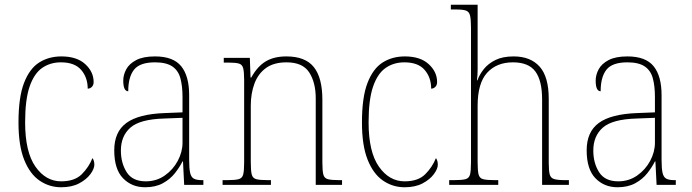

<svg xmlns="http://www.w3.org/2000/svg" viewBox="-20 -780 2918 810"><path d="M238 10Q188 10 147 -18Q106 -46 82 -106Q58 -166 58 -263Q58 -370 81.5 -430.5Q105 -491 145.5 -516.5Q186 -542 239 -542Q304 -542 339.5 -509.5Q375 -477 375 -434Q375 -421 367.5 -413.5Q360 -406 350 -406Q350 -453 322.5 -485Q295 -517 237 -517Q192 -517 158 -493.5Q124 -470 105 -415Q86 -360 86 -264Q86 -139 129.5 -77Q173 -15 238 -15Q295 -15 325 -45Q355 -75 370 -113Q378 -103 378 -85Q378 -68 361.5 -45.5Q345 -23 314 -6.5Q283 10 238 10Z M592 10Q536 10 499 -28Q462 -66 462 -146Q462 -224 513.5 -261.5Q565 -299 675 -303L750 -306V-371Q750 -417 741 -450Q732 -483 706.5 -500Q681 -517 634 -517Q570 -517 545.5 -486Q521 -455 521 -395Q500 -395 500 -440Q500 -464 512.5 -487.5Q525 -511 554.5 -526.5Q584 -542 634 -542Q711 -542 744.5 -500.5Q778 -459 778 -379V-107Q778 -70 782 -51.5Q786 -33 797.5 -26.5Q809 -20 833 -20H838V0H757L752 -99H750Q738 -75 718 -49.5Q698 -24 667 -7Q636 10 592 10ZM595 -15Q640 -15 675 -39.5Q710 -64 730 -101.5Q750 -139 750 -178V-283L673 -280Q570 -277 530 -241.5Q490 -206 490 -145Q490 -92 514.5 -53.5Q539 -15 595 -15Z M919 0V-20H937Q971 -20 986.5 -24Q1002 -28 1006 -44Q1010 -60 1010 -95V-442Q1010 -476 1006 -492Q1002 -508 987.5 -512Q973 -516 943 -516H924V-536H1034L1037 -453H1040Q1066 -500 1101 -521Q1136 -542 1188 -542Q1268 -542 1304 -497Q1340 -452 1340 -359V-95Q1340 -60 1344 -44Q1348 -28 1363.5 -24Q1379 -20 1412 -20H1423V0H1312V-365Q1312 -432 1284.5 -474.5Q1257 -517 1189 -517Q1135 -517 1102 -493Q1069 -469 1053.5 -427.5Q1038 -386 1038 -334V-95Q1038 -60 1042 -44Q1046 -28 1061.5 -24Q1077 -20 1111 -20H1123V0Z M1687 10Q1637 10 1596 -18Q1555 -46 1531 -106Q1507 -166 1507 -263Q1507 -370 1530.5 -430.5Q1554 -491 1594.5 -516.5Q1635 -542 1688 -542Q1753 -542 1788.5 -509.5Q1824 -477 1824 -434Q1824 -421 1816.5 -413.5Q1809 -406 1799 -406Q1799 -453 1771.5 -485Q1744 -517 1686 -517Q1641 -517 1607 -493.5Q1573 -470 1554 -415Q1535 -360 1535 -264Q1535 -139 1578.5 -77Q1622 -15 1687 -15Q1744 -15 1774 -45Q1804 -75 1819 -113Q1827 -103 1827 -85Q1827 -68 1810.5 -45.5Q1794 -23 1763 -6.5Q1732 10 1687 10Z M1875 0V-20H1894Q1928 -20 1943.5 -24Q1959 -28 1963 -44Q1967 -60 1967 -95V-663Q1967 -698 1963 -714.5Q1959 -731 1945.5 -735.5Q1932 -740 1904 -740H1882V-760H1995V-487Q1995 -462 1992 -441H1994Q2003 -466 2021.5 -489Q2040 -512 2070.5 -527Q2101 -542 2147 -542Q2218 -542 2256.5 -499Q2295 -456 2295 -363V-94Q2295 -60 2299 -44.5Q2303 -29 2318 -24.5Q2333 -20 2366 -20H2380V0H2267V-361Q2267 -440 2238.5 -478.5Q2210 -517 2144 -517Q2075 -517 2035 -473Q1995 -429 1995 -334V-95Q1995 -60 1999 -44Q2003 -28 2018.5 -24Q2034 -20 2068 -20H2082V0Z M2585 10Q2529 10 2492 -28Q2455 -66 2455 -146Q2455 -224 2506.5 -261.5Q2558 -299 2668 -303L2743 -306V-371Q2743 -417 2734 -450Q2725 -483 2699.5 -500Q2674 -517 2627 -517Q2563 -517 2538.5 -486Q2514 -455 2514 -395Q2493 -395 2493 -440Q2493 -464 2505.5 -487.5Q2518 -511 2547.5 -526.5Q2577 -542 2627 -542Q2704 -542 2737.5 -500.5Q2771 -459 2771 -379V-107Q2771 -70 2775 -51.5Q2779 -33 2790.5 -26.5Q2802 -20 2826 -20H2831V0H2750L2745 -99H2743Q2731 -75 2711 -49.5Q2691 -24 2660 -7Q2629 10 2585 10ZM2588 -15Q2633 -15 2668 -39.5Q2703 -64 2723 -101.5Q2743 -139 2743 -178V-283L2666 -280Q2563 -277 2523 -241.5Q2483 -206 2483 -145Q2483 -92 2507.5 -53.5Q2532 -15 2588 -15Z"/></svg>

Font: Noto Serif Lao SemiCondensed Thin
Style: Regular
Weight: 100
Width: 4
Designer: Monotype Design Team
Foundry: Monotype Imaging Inc.
Version: Version 2.003; ttfautohint (v1.8.4.7-5d5b)